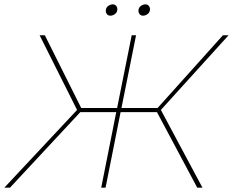

<svg xmlns="http://www.w3.org/2000/svg" viewBox="-40 -862 1070 882"><path d="M-20 0 314 -357 142 -700H166L333 -366H498L565 -700H585L518 -366H684L984 -700H1010L699 -357L890 0H866L681 -347H514L445 0H425L494 -347H329L6 0ZM467 -790Q457 -790 451.5 -796.8Q446 -803.5 446 -812Q446 -826 456.2 -834Q466.5 -842 478 -842Q488 -842 493.5 -835.2Q499 -828.5 499 -820Q499 -806 488.8 -798Q478.5 -790 467 -790ZM617 -790Q607 -790 601.5 -796.8Q596 -803.5 596 -812Q596 -826 606.2 -834Q616.5 -842 628 -842Q638 -842 643.5 -835.2Q649 -828.5 649 -820Q649 -806 638.8 -798Q628.5 -790 617 -790Z"/></svg>

Font: Argentum Sans Thin
Style: Italic
Weight: 100
Italic angle: -11°
Designer: Julieta Ulanovsky (font), Cristiano Sobral (main changes and remaster)
Foundry: Julieta Ulanovsky (font), Cristiano Sobral (main changes and remaster)
Version: Version 2.007;June 15, 2022;FontCreator 14.0.0.2814 64-bit; 